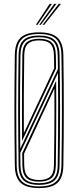

<svg xmlns="http://www.w3.org/2000/svg" viewBox="-20 -974 407 1000"><path d="M183.5 5.5Q139 5.5 111.4 -6.5Q83.8 -18.5 70.8 -44.4Q57.8 -70.2 57.2 -112Q56.2 -195.8 55.6 -266.5Q55 -337.2 55 -403.1Q55 -469 55.6 -537.9Q56.2 -606.8 57.2 -687.2Q57.8 -729.5 70.8 -755.5Q83.8 -781.5 111.4 -793.5Q139 -805.5 183.5 -805.5Q227.8 -805.5 255.4 -793.6Q283 -781.8 296.1 -755.8Q309.2 -729.8 310 -687.2Q311.2 -610.2 311.8 -541.8Q312.2 -473.2 312.2 -406.2Q312.2 -339.2 311.8 -267.4Q311.2 -195.5 310 -112Q309.2 -69.5 296 -43.6Q282.8 -17.8 255.1 -6.1Q227.5 5.5 183.5 5.5ZM183.5 -36.5Q222 -36.5 241.2 -53.4Q260.5 -70.2 261 -113.5Q262 -182.2 262.8 -249.9Q263.5 -317.5 263.6 -383.2Q263.8 -449 263.2 -512.2L105.5 -174Q105.5 -166.5 105.6 -158Q105.8 -149.5 105.8 -141.1Q105.8 -132.8 105.9 -125.5Q106 -118.2 106.2 -113.2Q107 -72 125 -54.2Q143 -36.5 183.5 -36.5ZM183.5 -28Q138 -28 117.6 -47.5Q97.2 -67 96.5 -112.2Q96.5 -122 96.4 -131.4Q96.2 -140.8 96.1 -151.6Q96 -162.5 95.8 -176.5L272.5 -553.5Q273 -492.2 273.1 -423Q273.2 -353.8 272.6 -276.1Q272 -198.5 270.8 -112.2Q270 -64.5 248.1 -46.2Q226.2 -28 183.5 -28ZM183.5 -19.8Q232.2 -19.8 256 -40.1Q279.8 -60.5 280.5 -112.2Q281.8 -204.2 282.4 -282.5Q283 -360.8 282.9 -436Q282.8 -511.2 281.8 -593.8L85.8 -178.2Q85.8 -169.8 85.9 -161.1Q86 -152.5 86.1 -144.1Q86.2 -135.8 86.4 -127.6Q86.5 -119.5 86.5 -112.2Q87.5 -62.8 110 -41.2Q132.5 -19.8 183.5 -19.8ZM183.5 -3Q223.8 -3 249.4 -13.8Q275 -24.5 287.2 -48.5Q299.5 -72.5 300 -112Q301.2 -193.2 301.9 -263.6Q302.5 -334 302.5 -400.5Q302.5 -467 302 -536.9Q301.5 -606.8 300 -687Q299.5 -726.8 287.4 -751Q275.2 -775.2 249.8 -786.1Q224.2 -797 183.5 -797Q142.5 -797 117 -785.9Q91.5 -774.8 79.5 -750.6Q67.5 -726.5 67 -687Q66 -611.5 65.4 -544.8Q64.8 -478 64.8 -411.9Q64.8 -345.8 65.2 -272.8Q65.8 -199.8 67 -112Q67.8 -53 95.5 -28Q123.2 -3 183.5 -3ZM183.5 -11.2Q127.5 -11.2 102.6 -34.8Q77.8 -58.2 76.8 -112Q75.8 -195.8 75.1 -266.5Q74.5 -337.2 74.5 -403.1Q74.5 -469 75.1 -537.9Q75.8 -606.8 76.8 -687Q77.8 -741.5 102.5 -765.1Q127.2 -788.8 183.5 -788.8Q239 -788.8 264.2 -765.4Q289.5 -742 290.2 -687Q291.5 -610.8 292.1 -542.4Q292.8 -474 292.8 -406.8Q292.8 -339.5 292.2 -267.5Q291.8 -195.5 290.2 -112.2Q289.5 -57.2 264 -34.2Q238.5 -11.2 183.5 -11.2ZM85.5 -199.8 281.5 -614.2Q281.5 -626 281.2 -641.5Q281 -657 280.8 -670Q280.5 -683 280.5 -687Q279.8 -737.5 256.8 -758.9Q233.8 -780.2 183.5 -780.2Q132.5 -780.2 110 -758.6Q87.5 -737 86.5 -687Q85.2 -595.2 84.6 -518Q84 -440.8 84.2 -364.8Q84.5 -288.8 85.5 -199.8ZM95 -239.5Q94.5 -310.8 94.4 -382.8Q94.2 -454.8 94.8 -530.4Q95.2 -606 96.5 -687Q97 -734 118.4 -753Q139.8 -772 183.5 -772Q228.8 -772 249.4 -752.5Q270 -733 270.8 -686.8Q271.2 -669.5 271.4 -651.6Q271.5 -633.8 271.8 -616.8ZM104.2 -280.8 262 -618.5Q261.8 -634.8 261.6 -653.2Q261.5 -671.8 261 -685.8Q260.2 -728 242 -745.8Q223.8 -763.5 183.5 -763.5Q145.2 -763.5 126 -746.5Q106.8 -729.5 106.2 -686Q104.8 -579 104.1 -480.6Q103.5 -382.2 104.2 -280.8ZM167 -845 238.5 -954H250.5L175.8 -845ZM201.8 -845 285.8 -954H297.5L210.5 -845ZM184.5 -845 262.2 -954H274L193 -845Z"/></svg>

Font: Big Shoulders Inline Text Thin ExtraLight
Style: Regular
Weight: 250
Version: Version 2.002